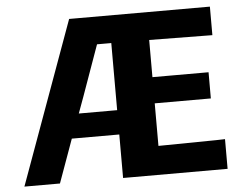

<svg xmlns="http://www.w3.org/2000/svg" viewBox="-50 -757 1047 818"><g transform="rotate(-5 473.5 -347.5)"><path d="M22 0 274 -695H876V-573L606 -576V-417H846V-305H606V-123L853 -126Q860 -126 872 -126.5Q884 -127 891 -127V0H444V-186H241L174 0ZM280 -290H444V-577H383Q373 -550 337.5 -449.5Q302 -349 280 -290Z"/></g></svg>

Font: Coval
Style: Black
Weight: 1000
Foundry: Context Ltd
Version: Version 001.000